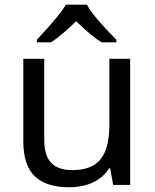

<svg xmlns="http://www.w3.org/2000/svg" viewBox="-20 -786 658 816"><path d="M168 -536.1V-190.9Q168 -126 197 -94.5Q226.1 -63 287.1 -63Q369.6 -63 407.2 -108.9Q444.8 -154.8 444.8 -256.8V-536.1H533.2V0H460.9L448.2 -70.8H443.8Q419.9 -32.2 376 -11.2Q332 9.8 273.9 9.8Q177.2 9.8 128.2 -36.6Q79.1 -83 79.1 -185.1V-536.1ZM474.6 -606H412.6Q368.7 -631.8 303.7 -695.8Q239.7 -633.3 196.8 -606H136.7V-617.2Q236.3 -723.6 259.8 -766.1H349.6Q375 -716.8 474.6 -617.2Z"/></svg>

Font: NotoSans
Style: Regular
Weight: 400
Designer: Monotype Design team
Foundry: Monotype Imaging Inc.
Version: Version 1.04